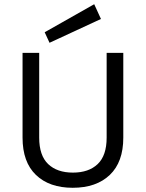

<svg xmlns="http://www.w3.org/2000/svg" viewBox="-20 -880 694 911"><path d="M166 -227V-629H87V-227Q87 -111 150.5 -50Q214 11 325 11Q437 11 501 -50Q565 -111 565 -227V-629H486V-227Q486 -142 443.5 -101.5Q401 -61 326 -61Q251 -61 208.5 -101.5Q166 -142 166 -227ZM192 -727 427 -860 459 -790 215 -677Z"/></svg>

Font: Karla Neue
Style: Regular
Weight: 400
Designer: Jonathan Pinhorn
Foundry: PYRS Fontlab Ltd. / Made with FontLab
Version: Version 1.000;PS 001.001;hotconv 1.0.56